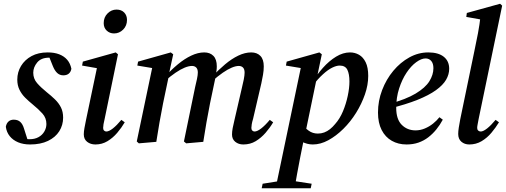

<svg xmlns="http://www.w3.org/2000/svg" viewBox="-20 -755 2696 1022"><path d="M140 14Q104 14 76.5 2.5Q49 -9 32 -30Q15 -51 11 -80Q14 -98 25 -108Q36 -118 53 -118Q75 -118 88 -106Q101 -94 108 -70L129 -4L76 -22Q92 -18 106 -16Q120 -14 138 -14Q165 -14 185 -25Q205 -36 216 -55Q227 -74 227 -95Q227 -127 206 -150.5Q185 -174 153 -200Q132 -217 113.5 -235.5Q95 -254 83.5 -277.5Q72 -301 72 -331Q72 -371 92 -404Q112 -437 148 -456.5Q184 -476 234 -476Q269 -476 295 -466Q321 -456 337.5 -437Q354 -418 360 -389Q357 -372 346 -363Q335 -354 317 -354Q298 -354 284.5 -366.5Q271 -379 261 -404L239 -459L285 -444Q276 -445 265 -446.5Q254 -448 241 -448Q199 -448 178 -422.5Q157 -397 157 -368Q157 -336 177.5 -312.5Q198 -289 229 -264Q253 -245 273 -225.5Q293 -206 304.5 -183Q316 -160 316 -129Q316 -89 295.5 -56.5Q275 -24 235.5 -5Q196 14 140 14Z M426 -40Q426 -54 429.5 -73.5Q433 -93 438 -117L498 -403L514 -389L417 -406L421 -427L596 -476L608 -466L537 -122Q533 -106 531 -94Q529 -82 529 -74Q529 -65 534 -60Q539 -55 546 -55Q560 -55 580.5 -71Q601 -87 626 -117L644 -104Q627 -75 604 -48Q581 -21 552 -3.5Q523 14 488 14Q462 14 444 0Q426 -14 426 -40ZM587 -577Q564 -577 548 -592Q532 -607 532 -632Q532 -663 552.5 -683.5Q573 -704 600 -704Q626 -704 641 -688.5Q656 -673 656 -649Q656 -618 635.5 -597.5Q615 -577 587 -577Z M719 8 708 -2 792 -403 813 -389 711 -406 715 -427 889 -476 902 -466 878 -355 879 -353 848 -205Q838 -155 829 -103.5Q820 -52 812 0ZM971 8 959 -2 1019 -293Q1024 -313 1028.5 -334.5Q1033 -356 1033 -369Q1033 -387 1024.5 -395.5Q1016 -404 1002 -404Q985 -404 963 -395Q941 -386 914.5 -368Q888 -350 857 -323L851 -346H857Q891 -383 926.5 -412.5Q962 -442 998 -459Q1034 -476 1067 -476Q1098 -476 1116 -457.5Q1134 -439 1134 -402Q1134 -388 1132 -376.5Q1130 -365 1128 -351V-348L1098 -205Q1088 -155 1079 -103.5Q1070 -52 1062 0ZM1275 14Q1250 14 1232.5 0Q1215 -14 1215 -39Q1215 -54 1218.5 -73Q1222 -92 1228 -116L1267 -285Q1273 -308 1277.5 -331.5Q1282 -355 1282 -368Q1282 -387 1273.5 -395.5Q1265 -404 1251 -404Q1235 -404 1213.5 -395Q1192 -386 1166 -368Q1140 -350 1108 -322L1102 -346H1108Q1143 -383 1178 -412.5Q1213 -442 1248.5 -459Q1284 -476 1317 -476Q1348 -476 1366 -457.5Q1384 -439 1384 -402Q1384 -380 1380 -357Q1376 -334 1371 -311L1327 -122Q1322 -106 1320 -93.5Q1318 -81 1318 -74Q1318 -65 1323 -60Q1328 -55 1335 -55Q1349 -55 1370 -71Q1391 -87 1416 -117L1434 -104Q1417 -75 1393.5 -48Q1370 -21 1341 -3.5Q1312 14 1275 14Z M1373 247 1378 223 1479 207H1534L1639 223L1634 247ZM1447 247 1583 -403 1604 -389 1502 -406 1506 -427 1680 -476 1693 -466 1667 -342 1665 -334 1603 -35 1598 -17Q1587 38 1577.5 85Q1568 132 1561 172.5Q1554 213 1548 247ZM1645 14Q1615 14 1586.5 -1Q1558 -16 1538 -45L1585 -96Q1602 -75 1623 -59.5Q1644 -44 1672 -44Q1690 -44 1706 -50Q1722 -56 1736.5 -67.5Q1751 -79 1764 -95Q1789 -123 1805.5 -162.5Q1822 -202 1831 -244.5Q1840 -287 1840 -321Q1840 -361 1829 -383.5Q1818 -406 1788 -406Q1771 -406 1748.5 -395Q1726 -384 1699.5 -360Q1673 -336 1642 -297L1633 -313H1639Q1666 -357 1699 -394Q1732 -431 1769 -453.5Q1806 -476 1843 -476Q1869 -476 1891 -463.5Q1913 -451 1926.5 -423.5Q1940 -396 1940 -351Q1940 -303 1922.5 -252.5Q1905 -202 1875.5 -154.5Q1846 -107 1807.5 -69Q1769 -31 1727.5 -8.5Q1686 14 1645 14Z M2144 14Q2100 14 2065.5 -5.5Q2031 -25 2011.5 -63Q1992 -101 1992 -156Q1992 -218 2014 -275.5Q2036 -333 2073.5 -378Q2111 -423 2159 -449.5Q2207 -476 2260 -476Q2313 -476 2342 -453Q2371 -430 2371 -389Q2371 -359 2354.5 -330.5Q2338 -302 2300.5 -275Q2263 -248 2202 -223.5Q2141 -199 2052 -177L2049 -201Q2141 -226 2192.5 -257Q2244 -288 2265.5 -322.5Q2287 -357 2287 -392Q2287 -417 2275.5 -430.5Q2264 -444 2245 -444Q2223 -444 2195.5 -424Q2168 -404 2144 -368Q2120 -332 2104.5 -284Q2089 -236 2089 -181Q2089 -120 2118.5 -90.5Q2148 -61 2192 -61Q2217 -61 2241 -71Q2265 -81 2285 -97Q2305 -113 2319 -131L2337 -118Q2322 -90 2302.5 -66Q2283 -42 2259.5 -24Q2236 -6 2207.5 4Q2179 14 2144 14Z M2478 14Q2453 14 2436 -0.5Q2419 -15 2419 -42Q2419 -56 2422 -75.5Q2425 -95 2430 -121L2505 -483Q2515 -530 2524 -577Q2533 -624 2538 -671L2563 -647L2462 -665L2465 -686L2642 -735L2653 -725L2528 -123Q2525 -106 2522.5 -94Q2520 -82 2520 -74Q2520 -65 2525.5 -60Q2531 -55 2539 -55Q2552 -55 2572.5 -71Q2593 -87 2618 -117L2636 -104Q2619 -76 2596 -48.5Q2573 -21 2543.5 -3.5Q2514 14 2478 14Z"/></svg>

Font: Source Serif 4 48pt SemiBold
Style: Italic
Weight: 600
Italic angle: -12°
Designer: Frank Grießhammer
Foundry: Adobe Systems Incorporated
Version: Version 4.004;hotconv 1.0.116;makeotfexe 2.5.65601